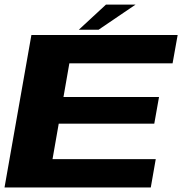

<svg xmlns="http://www.w3.org/2000/svg" viewBox="-26 -830 810 850"><path d="M-6 0H641.5L663.5 -125.5H206.5L234 -282.5H657L678 -400.5H255L281 -549.5H738L760.5 -675H113ZM323 -698.5H410.5L574 -809.5H443Z"/></svg>

Font: Anybody Expanded
Style: Bold Italic
Weight: 700
Width: 7
Italic angle: -10°
Version: Version 1.113;gftools[0.9.25]